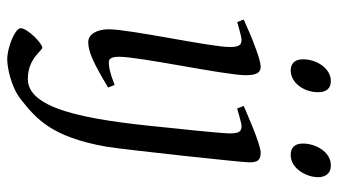

<svg xmlns="http://www.w3.org/2000/svg" viewBox="-222 -469 935 531"><g transform="rotate(90 245.5 -203.5)"><path d="M204 -651C170 -651 144 -613 144 -574C144 -548 159 -540 175 -540C208 -540 235 -575 235 -616C235 -638 225 -651 204 -651ZM164 -457C146 -457 92 -435 75 -428L34 -410L41 -392C46 -393 80 -404 90 -404C104 -404 110 -398 110 -371C110 -319 61 -95 61 -37C61 -3 75 20 97 20C122 20 154 6 222 -35L215 -53C179 -39 165 -37 152 -37C143 -37 137 -43 137 -66C137 -123 188 -359 188 -416C188 -450 178 -457 164 -457ZM437 -651C400 -651 377 -609 377 -574C377 -551 388 -540 409 -540C446 -540 470 -583 470 -616C470 -632 463 -651 437 -651ZM402 -457C378 -457 278 -412 273 -410L280 -392C286 -393 319 -404 329 -404C343 -404 349 -398 349 -371C349 -362 344 -301 335 -219C316 -25 293 187 199 187H198C142 187 120 147 112 147C100 147 58 188 58 207C58 222 111 244 144 244C166 244 219 234 254 207C307 165 359 123 386 -32C395 -91 429 -406 429 -425C429 -447 424 -457 402 -457Z"/></g></svg>

Font: Temporarium
Style: Italic
Weight: 400
Italic angle: -7°
Version: Version 1.1